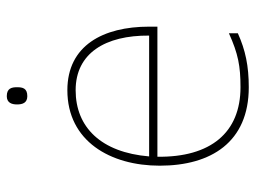

<svg xmlns="http://www.w3.org/2000/svg" viewBox="-116 -696 771 580"><g transform="rotate(-90 270.0 -406.5)"><path d="M269 -772C249 -772 244 -757 244 -741C244 -724 249 -710 269 -710C293 -710 296 -724 296 -741C296 -757 293 -772 269 -772ZM287 -589C133 -589 59 -459 59 -310C59 -155 130 -41 296 -41C360 -41 408 -51 459 -74V-101C397 -73 360 -66 296 -66C159 -66 84 -156 86 -317H479V-342C479 -481 422 -589 287 -589ZM287 -564C399 -564 453 -474 452 -342H87C99 -487 175 -564 287 -564Z"/></g></svg>

Font: Noto Sans Tamil UI Thin
Style: Regular
Weight: 100
Designer: Jelle Bosma - Monotype Design Team
Foundry: Monotype Imaging Inc.
Version: Version 2.004